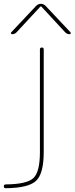

<svg xmlns="http://www.w3.org/2000/svg" viewBox="-39 -770 392 1010"><path d="M-9 220Q-19 220 -19 210Q-19 200 -8 200Q103 199 137 166.5Q171 134 171 30V-510Q171 -520 181 -520Q191 -520 191 -510V30Q191 143 151 181Q111 219 -9 220ZM25 -590Q21 -590 19 -593.5Q17 -597 20 -600L151 -739Q162 -750 176 -750Q190 -750 201 -739L332 -600Q334 -597 332.5 -593.5Q331 -590 327 -590Q314 -590 304 -600L178 -736H176H174L48 -600Q38 -590 25 -590Z"/></svg>

Font: Rounded Mplus 1c Thin
Style: Regular
Weight: 250
Version: Version 1.059.20150529